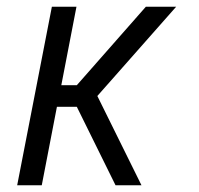

<svg xmlns="http://www.w3.org/2000/svg" viewBox="-20 -550 590 570"><path d="M400 0H323L208 -233H149L104 0H31L134 -530H207L162 -297H208L413 -530H503L269 -265Z"/></svg>

Font: Lode Term
Style: Italic
Weight: 400
Italic angle: -11°
Monospace: yes
Designer: Belleve Invis
Foundry: Belleve Invis
Version: Version 29.2.0